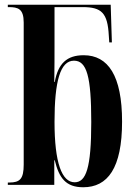

<svg xmlns="http://www.w3.org/2000/svg" viewBox="-20 -780 572 810"><path d="M331 10C434 10 495 -70 495 -267C495 -461 436 -547 333 -547C262 -547 225 -512 211 -434H209C210 -498 210 -543 210 -581V-750H329C409 -750 434 -725 439 -630L441 -601H452L447 -760H13V-750H17C56 -750 80 -743 80 -685V-86C80 -25 64 -10 19 -10H13V0H209V-104H211C229 -29 258 10 331 10ZM295 -11C241 -11 210 -93 210 -266C210 -437 234 -524 292 -524C346 -524 365 -458 365 -265C365 -71 343 -11 295 -11Z"/></svg>

Font: Noto Serif Display ExtraCondensed
Style: Bold
Weight: 700
Width: 2
Designer: Monotype Design Team
Foundry: Monotype Imaging Inc.
Version: Version 2.009